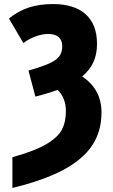

<svg xmlns="http://www.w3.org/2000/svg" viewBox="-20 -744 555 944"><path d="M41 29Q152 -2 209 -36Q266 -70 285 -107.5Q304 -145 304 -197Q304 -263 263 -302Q214 -284 154 -269L120 -397Q186 -416 221 -431.5Q256 -447 271 -466.5Q286 -486 286 -516Q286 -577 215 -577Q187 -577 152.5 -564Q118 -551 95 -532L24 -653Q70 -690 121.5 -707Q173 -724 241 -724Q345 -724 401 -674Q457 -624 457 -528Q457 -477 439 -438Q421 -399 384 -368Q479 -305 479 -191Q479 -97 432.5 -28Q386 41 290 92Q194 143 41 180Z"/></svg>

Font: Noto Sans UI CondBlack
Style: Regular
Weight: 900
Width: 3
Designer: Monotype Design Team
Foundry: Monotype Imaging Inc.
Version: Version 1.001